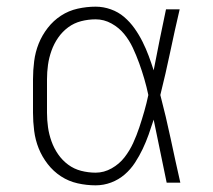

<svg xmlns="http://www.w3.org/2000/svg" viewBox="-20 -548 640 576"><path d="M267 8Q240 8 213 2Q186 -4 163 -19Q140 -34 123 -56Q106 -78 96 -103Q86 -128 82.5 -155.5Q79 -183 79 -210V-310Q79 -337 82.5 -364.5Q86 -392 96 -417Q106 -442 123 -464Q140 -486 163 -501Q186 -516 213 -522Q240 -528 267 -528Q290 -528 312.5 -520Q335 -512 352.5 -497Q370 -482 383.5 -463Q397 -444 407.5 -423Q418 -402 426 -380.5Q434 -359 441 -337Q450 -383 459 -428.5Q468 -474 478 -520H519Q504 -456 490.5 -391.5Q477 -327 461 -263Q478 -198 492 -132Q506 -66 521 0H480Q470 -47 460.5 -94.5Q451 -142 441 -189Q434 -167 426 -144.5Q418 -122 408 -101Q398 -80 385 -60Q372 -40 354 -24.5Q336 -9 313.5 -0.5Q291 8 267 8ZM267 -30Q292 -30 315 -43Q338 -56 353.5 -76Q369 -96 379.5 -119Q390 -142 398 -166Q406 -190 413 -214.5Q420 -239 425 -263Q420 -287 413 -311Q406 -335 397.5 -358.5Q389 -382 378.5 -404.5Q368 -427 352.5 -446Q337 -465 314.5 -477.5Q292 -490 267 -490Q245 -490 223.5 -484.5Q202 -479 184.5 -466Q167 -453 154.5 -435Q142 -417 134.5 -396Q127 -375 124 -353.5Q121 -332 121 -310V-210Q121 -188 124 -166.5Q127 -145 134.5 -124Q142 -103 154.5 -85Q167 -67 184.5 -54Q202 -41 223.5 -35.5Q245 -30 267 -30Z"/></svg>

Font: Iosevka Extralight Extended
Style: Regular
Weight: 200
Width: 7
Monospace: yes
Designer: Belleve Invis
Foundry: Belleve Invis
Version: Version 32.5.0; ttfautohint (v1.8.4)